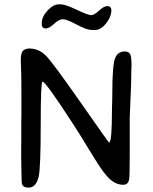

<svg xmlns="http://www.w3.org/2000/svg" viewBox="-20 -896 707 889"><path d="M419.9 -757.3H403.8Q381.8 -757.3 335 -782.2Q288.1 -807.1 271 -807.1Q253.9 -807.1 230.5 -785.6Q207 -764.2 192.9 -764.2Q173.3 -764.2 173.3 -784.2V-788.1Q173.3 -818.4 200 -847.2Q226.6 -876 252.9 -876H260.7L265.1 -875.5Q282.7 -875.5 335.7 -850.6Q388.7 -825.7 402.1 -825.7Q415.5 -825.7 438.5 -846.7Q461.4 -867.7 476.1 -867.7Q495.6 -867.7 495.6 -848.1Q495.6 -818.8 471.4 -788.1Q447.3 -757.3 419.9 -757.3ZM580.6 -179.2Q580.6 -81.1 578.1 -66.4Q573.7 -40.5 550.5 -40.5Q527.3 -40.5 506.3 -53.2Q485.4 -65.9 460.9 -97.9Q436.5 -129.9 394.8 -199.2Q353 -268.6 322.3 -315.9Q191.4 -518.1 176.8 -518.1Q168.5 -518.1 168.5 -316.9Q168.5 -115.7 158.7 -76.7Q146.5 -27.3 112.8 -27.3Q86.9 -27.3 82 -43.5Q79.6 -51.3 79.6 -92.8L79.1 -109.9Q78.6 -127.4 78.6 -146L78.1 -164.6Q78.1 -184.1 78.1 -203.6L78.6 -262.7V-342.3L79.1 -362.3V-471.7Q79.1 -521.5 78.6 -541L76.2 -617.7Q76.2 -651.4 87.2 -661.4Q98.1 -671.4 115.2 -671.4Q160.6 -671.4 193.8 -637Q227.1 -602.5 355 -419.2Q482.9 -235.8 484.9 -235.8Q498.5 -235.8 498.5 -392.1L499.5 -427.2L500 -462.4Q500 -590.3 512 -624Q523.9 -657.7 558.1 -657.7Q573.7 -657.7 581.3 -647.5Q588.9 -637.2 588.9 -596.7L587.9 -559.1Q586.9 -521.5 586.9 -502.4L580.6 -350.1Z"/></svg>

Font: Averia Sans Libre
Style: Regular
Weight: 400
Version: Version 1.002